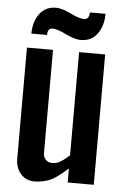

<svg xmlns="http://www.w3.org/2000/svg" viewBox="-57 -868 598 917"><g transform="rotate(5 242.0 -409.5)"><path d="M304.7 -683.6Q275.4 -683.6 232.4 -704.8Q189.5 -726.1 166 -726.1Q142.6 -726.1 142.6 -693.4H67.4Q67.4 -750 95.5 -788.3Q123.5 -826.7 174.8 -826.7Q203.1 -826.7 245.6 -805.7Q288.1 -784.7 312 -784.7Q336.9 -784.7 336.9 -818.4H412.1Q412.1 -761.2 384 -722.4Q356 -683.6 304.7 -683.6ZM302.2 -67.4Q283.7 -51.3 275.1 -43.9Q266.6 -36.6 249 -24.2Q231.4 -11.7 218 -6.1Q204.6 -0.5 184.6 4.2Q164.6 8.8 143.1 8.8Q102.1 8.8 77.1 -20.3Q52.2 -49.3 52.2 -92.3V-625H177.2V-130.4Q177.2 -110.8 189.2 -98.6Q201.2 -86.4 220.2 -86.4Q230.5 -86.4 240.2 -88.9Q250 -91.3 259.5 -97.4Q269 -103.5 274.4 -107.2Q279.8 -110.8 289.8 -119.6Q299.8 -128.4 302.2 -130.4V-625H427.2V0H302.2Z"/></g></svg>

Font: OswaldRegular
Style: Regular
Weight: 400
Designer: vernon adams
Foundry: vernon adams
Version: Version 1.000